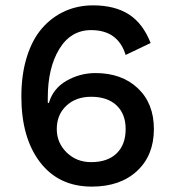

<svg xmlns="http://www.w3.org/2000/svg" viewBox="-20 -690 651 720"><path d="M329.1 -669.9Q409.7 -669.9 462.6 -636.5Q515.6 -603 544.9 -528.8L451.2 -483.9Q422.4 -577.1 321.8 -577.1Q245.6 -577.1 202.4 -506.3Q159.2 -435.5 159.2 -323.2V-305.2L163.1 -303.2Q178.7 -357.9 229.2 -387Q279.8 -416 337.9 -416Q436.5 -416 496.8 -359.1Q557.1 -302.2 557.1 -206.1Q557.1 -107.4 493.9 -48.8Q430.7 9.8 324.2 9.8Q200.2 9.8 130.1 -81.8Q60.1 -173.3 60.1 -328.1Q60.1 -410.6 80.6 -476.3Q101.1 -542 137.7 -584Q174.3 -626 222.9 -647.9Q271.5 -669.9 329.1 -669.9ZM321.8 -327.1Q264.6 -327.1 228.8 -293.5Q192.9 -259.8 192.9 -206.1Q192.9 -154.3 230 -118.2Q267.1 -82 321.8 -82Q383.3 -82 417.2 -114.7Q451.2 -147.5 451.2 -206.1Q451.2 -262.7 417 -294.9Q382.8 -327.1 321.8 -327.1Z"/></svg>

Font: Work Sans Medium
Style: Regular
Weight: 500
Designer: Wei Huang
Foundry: Wei Huang
Version: Version 2.012